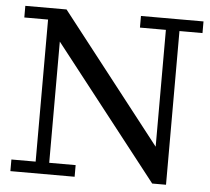

<svg xmlns="http://www.w3.org/2000/svg" viewBox="-50 -736 864 789"><g transform="rotate(5 382.0 -341.0)"><path d="M606 0 177 -548 193 -682 607 -152ZM21 0V-48H121V-634H23V-682H193L177 -548V-48H286V0ZM606 0 603 -152H607V-634H500V-682H758V-634H663V0Z"/></g></svg>

Font: Montagu Slab
Style: Regular
Weight: 400
Version: Version 1.000